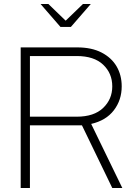

<svg xmlns="http://www.w3.org/2000/svg" viewBox="-20 -936 669 956"><path d="M83 0V-700H365Q436 -700 485.5 -674.5Q535 -649 560.5 -605.5Q586 -562 586 -506Q586 -438 547 -387Q508 -336 434 -319L589 0H539L388 -312H129V0ZM129 -355H362Q448 -355 493.5 -398.5Q539 -442 539 -506Q539 -571 493.5 -614Q448 -657 362 -657H129ZM221 -916 307 -833 393 -916H432L333 -802H281L182 -916Z"/></svg>

Font: Red Hat Display VF
Style: Regular
Weight: 300
Designer: Pentagram, MCKL
Foundry: Pentagram, MCKL
Version: Version 1.023